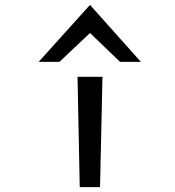

<svg xmlns="http://www.w3.org/2000/svg" viewBox="-20 -765 716 785"><path d="M223 -512 348 -630 471 -512H556L348 -745L138 -512ZM399 -451H297L306 0H389Z"/></svg>

Font: Charger Monospace
Style: Regular
Weight: 400
Designer: Jasper
Foundry: Cannot Into Space Fonts
Version: Version 0.980